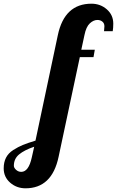

<svg xmlns="http://www.w3.org/2000/svg" viewBox="-228 -769 633 1039"><path d="M382 -600H335Q337 -620 337 -627Q337 -643 326 -652Q315 -661 299 -661Q278 -661 258 -642.5Q238 -624 229 -579L212 -500H285L278 -460H204L89 80Q53 250 -90 250Q-138 250 -173 219.5Q-208 189 -208 142Q-208 109 -195.5 84.5Q-183 60 -156.5 43Q-130 26 -104.5 15.5Q-79 5 -36 -8L85 -579Q121 -749 267 -749Q315 -749 350 -718.5Q385 -688 385 -641Q385 -618 382 -600ZM-153 128Q-153 139 -141 150Q-129 161 -113 161Q-73 161 -56 83L-43 25Q-96 43 -124.5 66.5Q-153 90 -153 128Z"/></svg>

Font: Lobster 1.4
Style: Regular
Weight: 400
Designer: Pablo Impallari
Foundry: Pablo Impallari. www.impallari.com
Version: Version 1.4